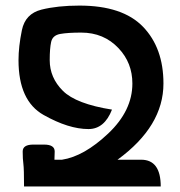

<svg xmlns="http://www.w3.org/2000/svg" viewBox="-20 -674 652 694"><path d="M561 0H66.9Q66.9 -63.5 64.5 -81.5Q62 -99.6 62 -126.5Q62 -151.4 100.6 -151.4H139.2Q177.7 -151.4 177.7 -126.5L176.8 -96.7H204.1Q283.7 -108.9 371.1 -191.4Q458.5 -273.9 458.5 -372.1Q458.5 -446.8 408.7 -499.5Q355.5 -556.2 273.4 -556.2Q225.1 -556.2 197.8 -551.3Q170.4 -546.4 165 -522.9Q159.7 -499.5 159.7 -456.5Q159.7 -393.1 207.3 -345.7Q254.9 -298.3 384.8 -277.8Q357.4 -207.5 299.8 -207.5Q228 -207.5 137.5 -258.5Q46.9 -309.6 46.9 -456.5Q46.9 -505.4 59.1 -564.9Q71.3 -624.5 129.9 -639.2Q188.5 -653.8 267.1 -653.8Q423.3 -653.8 497.1 -577.1Q570.8 -500.5 570.8 -372.1Q570.8 -217.8 404.8 -96.7H490.2Q561 -96.7 561 0Z"/></svg>

Font: ALMAS
Style: Bold
Weight: 700
Designer: ALMAS Font/ by Husham Jawad Kadhim, derived from the Bainsely font by/ Paul James MIller
Foundry: High-Logic / Made with FontCreator
Version: Version 1.411;September 19, 2021;FontCreator 14.0.0.2814 32-